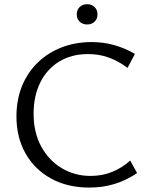

<svg xmlns="http://www.w3.org/2000/svg" viewBox="-20 -863 693 893"><path d="M394.9 9.4Q294.7 9.4 218.4 -32.1Q142.1 -73.6 99.3 -148.4Q56.5 -223.1 56.5 -321.5Q56.5 -400.1 82.8 -463.8Q109 -527.5 156.5 -573Q204 -618.5 267.6 -642.9Q331.3 -667.4 406.2 -667.4Q461 -667.4 511.8 -653.1Q562.6 -638.8 607.5 -612.1L573.2 -547.4Q530.5 -579.1 486 -595.3Q441.6 -611.5 389.6 -611.5Q312.7 -611.5 255.7 -576.9Q198.7 -542.3 167.5 -479.7Q136.3 -417.1 136.3 -333.5Q136.3 -246.8 171.5 -182Q206.7 -117.1 266.9 -81Q327.1 -44.8 401.5 -44.8Q456.6 -44.8 502.9 -64Q549.2 -83.2 585.5 -116.3L617.6 -58.1Q568.4 -24.5 513.4 -7.6Q458.5 9.4 394.9 9.4ZM385.5 -749.2Q363.8 -749.2 350.4 -762.3Q337 -775.4 337 -796Q337 -817.1 350.4 -830.2Q363.8 -843.4 385.5 -843.4Q406.5 -843.4 420 -830.2Q433.4 -817.1 433.4 -796Q433.4 -775.4 420 -762.3Q406.5 -749.2 385.5 -749.2Z"/></svg>

Font: Ysabeau
Style: Bold
Weight: 700
Designer: Christian Thalmann (Catharsis Fonts)
Version: Version 2.000;gftools[0.9.27.dev2+g8671c4b]